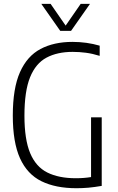

<svg xmlns="http://www.w3.org/2000/svg" viewBox="-20 -965 606 990"><path d="M374.5 5.5Q267 5.5 193.8 -30.5Q120.5 -66.5 83.2 -148.8Q46 -231 46 -369Q46 -509.5 83 -592.8Q120 -676 189 -712.5Q258 -749 353.5 -749Q427 -749 494 -729.5V-677Q457 -688.5 423 -693Q389 -697.5 354.5 -697.5Q275.5 -697.5 219.8 -667.8Q164 -638 135 -566.5Q106 -495 106 -368.5Q106 -246 135.5 -175.5Q165 -105 224 -75.5Q283 -46 371 -46Q413 -46 449.5 -52V-360H504.5V-6.5Q467 0 436 2.8Q405 5.5 374.5 5.5ZM290.5 -806 193 -945H241L318.5 -833L396 -945H444L346.5 -806Z"/></svg>

Font: Encode Sans Cnd Lt
Style: Regular
Weight: 300
Width: 3
Designer: Multiple Designers
Foundry: Impallari Type
Version: Version 3.002; ttfautohint (v1.8.3) -l 8 -r 50 -G 200 -x 14 